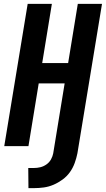

<svg xmlns="http://www.w3.org/2000/svg" viewBox="-20 -755 547 992"><path d="M156 217H127L126 113H155Q172 113 188.5 109Q205 105 220 94.5Q235 84 243.5 68.5Q252 53 255 37L314 -324H180L127 0H2L123 -735H248L198 -429H332L382 -735H507L380 37Q375 62 366 87Q357 112 341.5 134Q326 156 303.5 172.5Q281 189 256.5 199.5Q232 210 206.5 213.5Q181 217 156 217Z"/></svg>

Font: Iosevka Curly Extrabold
Style: Italic
Weight: 800
Italic angle: -9°
Monospace: yes
Designer: Belleve Invis
Foundry: Belleve Invis
Version: Version 22.1.2; ttfautohint (v1.8.4)